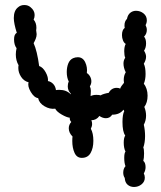

<svg xmlns="http://www.w3.org/2000/svg" viewBox="-20 -748 640 765"><path d="M36 -591Q36 -612 47 -617Q35 -655 35 -676Q35 -706 52 -719Q62 -728 77 -728Q92 -728 102 -719Q118 -706 118 -688Q118 -678 114 -670Q125 -657 125 -638Q125 -631 124 -628L126 -612Q126 -603 122.5 -594Q119 -585 114 -576Q128 -545 136 -485Q151 -480 162 -460Q173 -440 171 -425Q183 -423 192 -413.5Q201 -404 203 -389Q207 -390 217 -390Q245 -390 262 -372V-375Q250 -387 250 -404Q250 -415 254 -423Q246 -439 246 -461Q246 -480 252 -495Q258 -510 271 -516Q280 -520 290 -520Q310 -520 319.5 -500Q329 -480 326 -457Q334 -452 339 -443Q344 -434 344 -424Q344 -413 338 -404Q342 -396 342 -386L341 -365Q350 -370 364 -370Q376 -370 381 -368Q385 -371 395 -374Q405 -377 413 -378Q424 -398 445 -398Q453 -398 459 -395Q460 -400 465 -406.5Q470 -413 474 -418L473 -429Q473 -447 481 -460Q472 -478 472 -495Q472 -508 479 -518Q475 -526 475 -544Q475 -563 481 -573Q474 -577 470 -587Q466 -597 466 -608Q466 -629 477 -637Q476 -640 476 -647Q476 -663 486 -673Q489 -689 499 -697Q509 -705 522 -705Q539 -705 552 -694.5Q565 -684 565 -667Q565 -657 560 -648Q565 -638 565 -629Q565 -613 554 -602Q562 -593 562 -575Q562 -558 554 -546Q562 -533 562 -522Q562 -509 553 -494Q560 -480 560 -453Q560 -431 553 -414Q560 -406 564 -393.5Q568 -381 568 -367Q568 -339 555 -322Q562 -305 562 -287Q562 -268 553 -251Q558 -229 558 -206Q558 -180 551 -160Q554 -154 554 -137Q554 -118 551 -107Q560 -100 560 -82Q560 -69 553 -57Q557 -49 557 -40Q557 -24 544 -13.5Q531 -3 514 -3Q499 -3 488.5 -12Q478 -21 477 -39Q471 -48 471 -60Q471 -76 480 -86Q475 -98 475 -119Q475 -138 480 -144Q473 -158 473 -180Q473 -199 479 -208Q468 -223 468 -262Q468 -292 475 -305L472 -311Q457 -291 427 -291Q418 -277 402 -277Q389 -277 376 -286Q364 -269 344 -269Q347 -262 347 -254Q347 -245 342 -235Q352 -217 352 -187Q352 -158 341 -138.5Q330 -119 306 -119Q286 -119 277 -139Q268 -159 268 -186Q268 -199 269 -204Q254 -219 254 -237Q254 -251 264 -262Q257 -269 258 -279Q246 -280 226 -291.5Q206 -303 200 -315Q179 -312 157.5 -324.5Q136 -337 132 -357Q116 -359 102.5 -382Q89 -405 94 -420Q75 -425 64 -442Q53 -459 53 -477Q53 -485 54 -488Q43 -507 43 -531Q43 -543 46 -556Q36 -569 36 -591Z"/></svg>

Font: Pangolin
Style: Regular
Weight: 400
Designer: Kevin Burke
Foundry: Google, Inc.
Version: Version 1.101